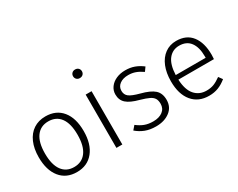

<svg xmlns="http://www.w3.org/2000/svg" viewBox="-96 -1187 2022 1632"><g transform="rotate(-30 915.5 -371.0)"><path d="M507 -263Q507 -136 447.5 -62.5Q388 11 285 11Q181 11 122.5 -61.5Q64 -134 64 -261Q64 -344 91 -406Q118 -468 168 -501Q218 -534 286 -534Q390 -534 448.5 -462.5Q507 -391 507 -263ZM126 -261Q126 -152 167.5 -95Q209 -38 285 -38Q361 -38 403.5 -95Q446 -152 446 -263Q446 -372 404.5 -428.5Q363 -485 286 -485Q210 -485 168 -428Q126 -371 126 -261Z M734 0H676V-523H734ZM748 -711Q748 -693 736 -681Q724 -669 704 -669Q685 -669 673 -681Q661 -693 661 -711Q661 -729 673 -741Q685 -753 704 -753Q724 -753 736 -741Q748 -729 748 -711Z M1236 -476 1209 -438Q1173 -463 1141 -474.5Q1109 -486 1071 -486Q1019 -486 987 -462Q955 -438 955 -398Q955 -360 982.5 -339Q1010 -318 1082 -299Q1172 -276 1211 -241Q1250 -206 1250 -141Q1250 -70 1196.5 -29.5Q1143 11 1061 11Q1001 11 956 -6.5Q911 -24 874 -56L906 -93Q942 -65 978 -51.5Q1014 -38 1061 -38Q1119 -38 1154 -64.5Q1189 -91 1189 -138Q1189 -170 1177 -190Q1165 -210 1136.5 -224Q1108 -238 1052 -254Q968 -276 931.5 -309Q895 -342 895 -397Q895 -436 918 -467.5Q941 -499 980.5 -516.5Q1020 -534 1069 -534Q1118 -534 1158 -519.5Q1198 -505 1236 -476Z M1771 -239H1422Q1427 -137 1470.5 -87.5Q1514 -38 1585 -38Q1626 -38 1657.5 -50.5Q1689 -63 1726 -90L1753 -53Q1714 -21 1673 -5Q1632 11 1582 11Q1478 11 1419 -60Q1360 -131 1360 -257Q1360 -340 1385.5 -402.5Q1411 -465 1458.5 -499.5Q1506 -534 1569 -534Q1669 -534 1721 -466.5Q1773 -399 1773 -281Q1773 -259 1771 -239ZM1716 -299Q1716 -387 1679.5 -436.5Q1643 -486 1571 -486Q1506 -486 1466 -436Q1426 -386 1422 -284H1716Z"/></g></svg>

Font: Statis Sans Light
Style: Regular
Weight: 300
Designer: bBox Type GmbH
Foundry: bBox Type GmbH
Version: Version 1.000